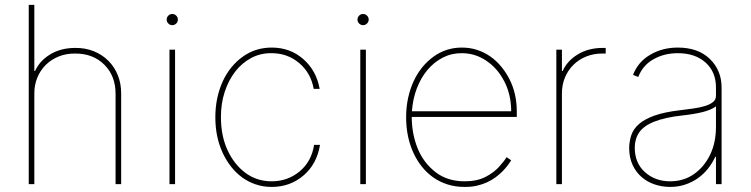

<svg xmlns="http://www.w3.org/2000/svg" viewBox="-20 -747 3047 779"><path d="M471.6 0H448.9V-366.5Q448.9 -438.9 403.4 -484.4Q358 -529.8 285.5 -529.8Q248.9 -530.2 218.4 -517.9Q187.9 -505.7 165.7 -483.7Q143.5 -461.6 131.2 -431.6Q119 -401.6 119.3 -366.5V0H96.6V-727.3H119.3V-458.8H122.2Q140.6 -500 183.6 -526.3Q226.9 -552.6 285.5 -552.6Q326.3 -552.9 360.6 -539.1Q394.9 -525.2 419.7 -500.4Q444.6 -475.5 458.3 -441.2Q471.9 -407 471.6 -366.5Z M656.2 0ZM690.3 0H667.6V-545.5H690.3ZM679 -644.9Q669.7 -644.9 663 -651.6Q656.2 -658.4 656.2 -667.6Q656.2 -676.8 663 -683.6Q669.7 -690.3 679 -690.3Q688.2 -690.3 695 -683.6Q701.7 -676.8 701.7 -667.6Q701.7 -658.4 695 -651.6Q688.2 -644.9 679 -644.9Z M1082.4 11.4Q1047.9 11.4 1017.8 1.2Q987.6 -8.9 962.5 -27.2Q937.5 -45.5 917.6 -70.8Q897.7 -96.2 883.5 -126.8Q853.7 -190.7 853.7 -271.3Q853.7 -312.9 861.7 -349.8Q869.7 -386.7 884.2 -418Q898.8 -449.2 919.2 -474.1Q939.6 -498.9 964.5 -516.7Q1016 -554 1082.4 -554Q1157 -554 1209.9 -507.8Q1263.5 -461.3 1277 -386.4H1252.8Q1241.5 -450.6 1194.2 -490.8Q1146.7 -531.2 1082.4 -531.2Q1037.6 -532 999.6 -511.9Q961.6 -491.8 934.3 -456.5Q907 -421.2 891.5 -373.6Q876.1 -326 876.4 -271.3Q876.4 -196 903.1 -138.1Q929.3 -80.6 975.5 -45.8Q1021.7 -11.4 1082.4 -11.4Q1147.4 -11.4 1196 -51.8Q1244 -92 1254.3 -159.1H1278.4Q1265.3 -80.3 1210.6 -34.4Q1156.6 11.4 1082.4 11.4Z M1430.4 0ZM1464.5 0H1441.8V-545.5H1464.5ZM1453.1 -644.9Q1443.9 -644.9 1437.1 -651.6Q1430.4 -658.4 1430.4 -667.6Q1430.4 -676.8 1437.1 -683.6Q1443.9 -690.3 1453.1 -690.3Q1462.4 -690.3 1469.1 -683.6Q1475.9 -676.8 1475.9 -667.6Q1475.9 -658.4 1469.1 -651.6Q1462.4 -644.9 1453.1 -644.9Z M1865.1 11.4Q1827.4 11.4 1795.6 1.2Q1763.8 -8.9 1737.7 -27.3Q1711.6 -45.8 1691.4 -71.2Q1671.2 -96.6 1657.3 -127.1Q1627.8 -191.4 1627.8 -271.3Q1627.8 -313.2 1636 -350.3Q1644.2 -387.4 1658.7 -418.5Q1673.3 -449.6 1693.5 -474.3Q1713.8 -498.9 1738.3 -516.7Q1789.4 -554 1853.7 -554Q1887.1 -554 1916.2 -544.4Q1945.3 -534.8 1969.8 -517.6Q1994.3 -500.4 2013.8 -476.6Q2033.4 -452.8 2047.6 -424.7Q2076.7 -366.5 2076.7 -295.5V-272.7H1650.6Q1650.6 -204.2 1674.7 -144.5Q1698.5 -85.9 1748.9 -47.2Q1796.5 -11.4 1865.1 -11.4Q1915.1 -11.4 1949.6 -29.1Q1967 -38 1980.6 -48.3Q1994.3 -58.6 2004.6 -70Q2025.2 -92.7 2035.5 -109.4L2054 -96.6Q2047.9 -86.6 2038.9 -74.8Q2029.8 -62.9 2017.8 -50.8Q2005.7 -38.7 1990.2 -27.3Q1974.8 -16 1956 -7.3Q1937.1 1.4 1914.4 6.6Q1891.7 11.7 1865.1 11.4ZM2054 -295.5Q2054 -362.2 2026.6 -415.8Q1999.3 -469.5 1953.8 -500Q1908.7 -531.2 1853.7 -531.2Q1812.5 -531.6 1777 -513.5Q1741.5 -495.4 1714.7 -463.6Q1687.9 -431.8 1671.3 -388.7Q1654.8 -345.5 1651.3 -295.5Z M2259.9 0H2237.2V-545.5H2259.9V-458.8H2262.8Q2281.2 -500 2324.2 -526.3Q2367.5 -552.6 2426.1 -552.6H2437.5V-529.8H2426.1Q2389.6 -530.2 2359 -517.9Q2328.5 -505.7 2306.3 -483.7Q2284.1 -461.6 2271.8 -431.6Q2259.6 -401.6 2259.9 -366.5Z M2698.9 11.4Q2666.5 11.4 2636.5 1.4Q2606.5 -8.5 2583.5 -28.4Q2560.4 -48.3 2546.5 -78.1Q2532.7 -108 2532.7 -147.7Q2533.4 -175.1 2541.7 -199.6Q2550.1 -224.1 2572.6 -243.8Q2595.2 -263.5 2635.1 -277.9Q2675.1 -292.3 2738.6 -299.7Q2766.3 -303.3 2792.8 -306.8Q2819.2 -310.4 2840 -316.8Q2860.8 -323.2 2873 -333.1Q2885.3 -343 2884.9 -359.4V-392Q2884.9 -455.3 2843 -492.9Q2800.8 -531.2 2730.1 -531.2Q2674.7 -531.2 2631.7 -506.7Q2588.1 -482.6 2569.6 -434.7L2548.3 -443.2Q2568.9 -496.4 2618.6 -525.2Q2668 -554 2730.1 -554Q2812.9 -554 2860.4 -507.5Q2907.7 -461.3 2907.7 -392V0H2884.9V-110.8H2882.1Q2869.7 -84.2 2851.7 -61.8Q2833.8 -39.4 2810.5 -23.3Q2787.3 -7.1 2759.2 2.1Q2731.2 11.4 2698.9 11.4ZM2698.9 -11.4Q2753.2 -11.4 2794.4 -39.8Q2835.9 -68.5 2860.1 -117.2Q2884.9 -166.5 2884.9 -233V-315.3Q2864.3 -300.4 2829.2 -291.9Q2794 -283.4 2747.2 -278.4Q2608.7 -263.1 2572.8 -208.8Q2555.4 -182.9 2555.4 -147.7Q2555.4 -85.9 2596.6 -48.7Q2638.1 -11.4 2698.9 -11.4Z"/></svg>

Font: Linik Sans Thin
Style: Regular
Weight: 100
Designer: Fonts by Rasmus Andersson / Changes by Cristiano Sobral with parts from Marc Monis
Foundry: rsms
Version: Version 3.020; ttfautohint (v1.6)